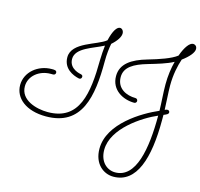

<svg xmlns="http://www.w3.org/2000/svg" viewBox="-149 -946 1514 1450"><g transform="rotate(15 607.5 -220.5)"><path d="M620 -757C596 -757 570 -720 552 -642C488 -588 292 -560 292 -440C292 -350 371 -318 414 -308C416 -308 421 -307 422 -307C432 -307 439 -315 439 -326C439 -333 436 -339 425 -342C421 -343 330 -356 330 -437C330 -525 466 -556 544 -598C540 -565 537 -523 536 -482C534 -222 503 -1 255 -1C166 -1 39 -37 39 -145C39 -226 114 -286 203 -286C209 -286 216 -286 222 -286C232 -286 241 -293 241 -304C241 -324 220 -323 203 -323C94 -323 2 -246 2 -145C2 -43 95 34 250 34C532 34 573 -208 573 -481C573 -540 579 -587 586 -623C627 -659 649 -694 649 -721C649 -741 636 -757 620 -757ZM1131 -646C1182 -683 1215 -722 1215 -750C1215 -775 1197 -783 1185 -783C1158 -783 1126 -742 1100 -669C1055 -634 968 -605 882 -580C763 -546 684 -494 684 -398C684 -289 781 -238 869 -238C878 -238 887 -246 887 -256C887 -267 879 -275 869 -275C799 -275 720 -309 720 -400C720 -478 789 -517 892 -547C960 -567 1033 -588 1084 -616C1070 -563 1061 -500 1061 -434C1061 -363 1068 -296 1069 -229C945 -176 705 -34 705 164C705 283 783 342 860 342C1042 342 1106 132 1106 -165C1106 -175 1106 -197 1106 -207C1130 -217 1143 -222 1143 -236C1143 -246 1135 -252 1126 -252C1120 -252 1113 -250 1105 -246C1103 -316 1097 -376 1097 -436C1097 -520 1113 -592 1131 -646ZM1069 -191C1069 71 1027 307 865 307C802 307 742 258 742 163C742 -5 956 -143 1069 -191Z"/></g></svg>

Font: Sacramento
Style: Regular
Weight: 400
Designer: Astigmatic (AOETI)
Foundry: Astigmatic (AOETI)
Version: Version 1.000